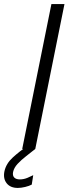

<svg xmlns="http://www.w3.org/2000/svg" viewBox="-64 -740 347 954"><path d="M46.4 0 191.4 -719.7H256.3L111.3 0ZM24.4 193.8Q-12.7 193.8 -31 170.4Q-49.3 147 -42 111.3Q-33.7 72.8 -0.5 42.5Q32.7 12.2 75.7 -17.6L111.3 0Q89.8 17.6 65.7 36.1Q41.5 54.7 23.4 74.2Q5.4 93.8 1 114.7Q-2.4 132.8 6.8 142.1Q16.1 151.4 34.7 151.4Q53.7 151.4 72.5 143.6Q91.3 135.7 101.1 130.4L93.8 177.2Q81.1 184.1 60.8 189Q40.5 193.8 24.4 193.8Z"/></svg>

Font: Reddit Sans Light
Style: Italic
Weight: 300
Italic angle: -11.25°
Designer: Stephen Hutchings
Version: Version 1.013